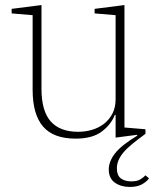

<svg xmlns="http://www.w3.org/2000/svg" viewBox="-20 -536 626 759"><path d="M493 203Q458 203 434 186Q410 169 410 134Q410 102 435 70Q460 38 523 0L521 -3L437 8V-82H434Q420 -45 383 -16.5Q346 12 279 12Q191 12 150 -36Q109 -84 109 -181V-476L26 -483V-501L144 -516V-185Q144 -97 180.5 -56Q217 -15 289 -15Q318 -15 344.5 -23Q371 -31 391.5 -47Q412 -63 424.5 -87Q437 -111 437 -144V-476L354 -483V-501L472 -516V-32L555 -25V-7Q525 15 503.5 32.5Q482 50 468.5 66Q455 82 448.5 97.5Q442 113 442 130Q442 157 457.5 169Q473 181 499 181Q521 181 534 173.5Q547 166 555 157L569 169Q559 183 540.5 193Q522 203 493 203Z"/></svg>

Font: IBM Plex Serif ExtraLight
Style: Regular
Weight: 200
Designer: Mike Abbink, Paul van der Laan, Pieter van Rosmalen
Foundry: Bold Monday
Version: Version 2.5